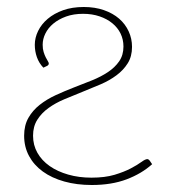

<svg xmlns="http://www.w3.org/2000/svg" viewBox="-20 -521 488 549"><path d="M104 -327.5Q91.5 -340.5 85.5 -357.5Q79.5 -374.5 79.5 -393Q79.5 -413 89 -432.5Q98.5 -452 116.5 -467.2Q134.5 -482.5 160.5 -491.8Q186.5 -501 219.5 -501Q251.5 -501 277.2 -492Q303 -483 320.8 -467.5Q338.5 -452 348 -431.2Q357.5 -410.5 357.5 -387Q357.5 -359.5 345.2 -340Q333 -320.5 313.2 -305.8Q293.5 -291 268 -280Q242.5 -269 216 -258.5Q189.5 -248 164 -237.2Q138.5 -226.5 118.8 -212.2Q99 -198 86.8 -178.8Q74.5 -159.5 74.5 -133Q74.5 -106 87 -84Q99.5 -62 122 -46.2Q144.5 -30.5 175 -21.8Q205.5 -13 241.5 -13Q280 -13 307.5 -21.2Q335 -29.5 354 -39.5Q373 -49.5 384.2 -57.8Q395.5 -66 401 -66Q405 -66 408.5 -61L415 -51.5Q385 -24.5 342 -8.2Q299 8 242.5 8Q199.5 8 163.8 -2Q128 -12 102.5 -30.5Q77 -49 63 -75Q49 -101 49 -133Q49 -162.5 61.2 -184Q73.5 -205.5 93.5 -221.2Q113.5 -237 139 -248.8Q164.5 -260.5 191 -270.8Q217.5 -281 243 -291.2Q268.5 -301.5 288.5 -314.8Q308.5 -328 320.8 -345.8Q333 -363.5 333 -388Q333 -408 324.8 -425Q316.5 -442 301.2 -454.5Q286 -467 264.8 -474.2Q243.5 -481.5 217.5 -481.5Q190.5 -481.5 169 -473.8Q147.5 -466 132.5 -453.5Q117.5 -441 109.8 -425.2Q102 -409.5 102 -393Q102 -381 104.8 -372.2Q107.5 -363.5 110.8 -357Q114 -350.5 116.8 -346.2Q119.5 -342 119.5 -339.5Q119.5 -335 114.5 -332.5Z"/></svg>

Font: Lato ExtraLight
Style: Regular
Weight: 275
Designer: Lukasz Dziedzic with Adam Twardoch and Botio Nikoltchev
Foundry: tyPoland Lukasz Dziedzic
Version: Version 2.015; 2015-08-06; http://www.latofonts.com/